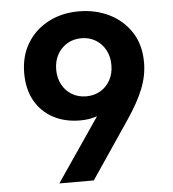

<svg xmlns="http://www.w3.org/2000/svg" viewBox="-53 -785 751 834"><g transform="rotate(-5 323.0 -368.5)"><path d="M320.8 -737.3Q393.2 -737.3 453 -708.1Q512.7 -678.9 548.6 -624Q584.4 -569 584.4 -491.6Q584.4 -434.5 561.7 -377.3Q539 -320.1 490.9 -249.3L322.4 0H172L400.4 -334.7H440.8Q430.5 -317.1 408.6 -301Q386.6 -285 355.5 -274.8Q324.4 -264.7 287 -264.7Q220.3 -264.7 169.5 -291.7Q118.7 -318.8 90.2 -369.2Q61.7 -419.7 61.7 -489.7Q61.7 -563.9 95.2 -619.5Q128.8 -675.2 187.5 -706.2Q246.2 -737.3 320.8 -737.3ZM321.9 -620Q287 -620 259.8 -603.5Q232.5 -587.1 217 -558.6Q201.5 -530.1 201.5 -493.4Q201.5 -456.4 217 -427.8Q232.5 -399.2 259.8 -382.9Q287 -366.7 321.9 -366.7Q356.8 -366.7 384 -382.8Q411.2 -399 426.7 -427.4Q442.2 -455.9 442.2 -492.5Q442.2 -529.7 426.7 -558.4Q411.2 -587.1 384.1 -603.5Q357 -620 321.9 -620Z"/></g></svg>

Font: Inter Variable LoSnoCo
Style: Regular
Weight: 400
Designer: Rasmus Andersson
Foundry: rsms
Version: Version 4.000;git-a52131595; featfreeze: case,dlig,ss01,ss02